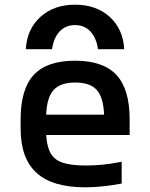

<svg xmlns="http://www.w3.org/2000/svg" viewBox="-20 -789 640 819"><path d="M343 10Q204 10 136 -51.5Q68 -113 68 -240V-280Q68 -409 124 -469.5Q180 -530 300 -530Q420 -530 476.5 -469.5Q533 -409 533 -280V-213H177Q180 -163 196.5 -134.5Q213 -106 249 -94.5Q285 -83 346 -83Q381 -83 417 -86.5Q453 -90 499 -99V-6Q463 1 422 5.5Q381 10 343 10ZM177 -300H424Q421 -374 392.5 -405.5Q364 -437 301 -437Q238 -437 209 -405.5Q180 -374 177 -300ZM300 -769Q210 -769 152.5 -717Q95 -665 90 -579H202Q209 -628 234.5 -655Q260 -682 300 -682Q340 -682 365.5 -655Q391 -628 398 -579H510Q505 -665 448 -717Q391 -769 300 -769Z"/></svg>

Font: M PLUS Code Latin 60 Medium
Style: Regular
Weight: 500
Width: 7
Monospace: yes
Designer: Coji Morishita
Foundry: UNDERFOREST DESIGN
Version: Version 1.005; ttfautohint (v1.8.3)